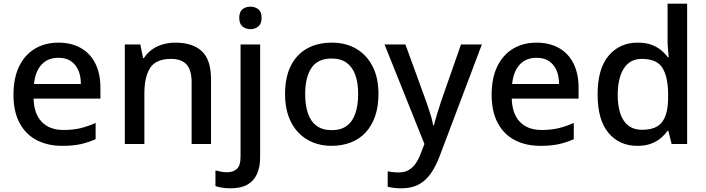

<svg xmlns="http://www.w3.org/2000/svg" viewBox="-20 -780 3824 1040"><path d="M296 -549Q367 -549 418.5 -519.5Q470 -490 497 -435Q524 -380 524 -305V-246H162Q164 -164 206 -120Q248 -76 324 -76Q375 -76 415 -85.5Q455 -95 498 -114V-26Q457 -8 416 1Q375 10 317 10Q239 10 179.5 -20.5Q120 -51 86.5 -113Q53 -175 53 -266Q53 -356 83 -419Q113 -482 168 -515.5Q223 -549 296 -549ZM297 -467Q239 -467 205 -430Q171 -393 164 -325H418Q418 -368 404.5 -399Q391 -430 364.5 -448.5Q338 -467 297 -467Z M929 -549Q1024 -549 1073.5 -502.5Q1123 -456 1123 -351V0H1018V-336Q1018 -399 991 -430Q964 -461 907 -461Q825 -461 793.5 -412.5Q762 -364 762 -272V0H656V-539H740L755 -466H760Q778 -494 804.5 -512.5Q831 -531 863 -540Q895 -549 929 -549Z M1228 240Q1204 240 1183 236.5Q1162 233 1147 228V143Q1162 147 1177.5 150Q1193 153 1211 153Q1242 153 1262.5 135.5Q1283 118 1283 69V-539H1389V74Q1389 124 1372.5 161.5Q1356 199 1321 219.5Q1286 240 1228 240ZM1276 -683Q1276 -716 1293.5 -730Q1311 -744 1337 -744Q1361 -744 1379 -730Q1397 -716 1397 -683Q1397 -651 1379 -636.5Q1361 -622 1337 -622Q1311 -622 1293.5 -636.5Q1276 -651 1276 -683Z M2030 -271Q2030 -203 2012 -151Q1994 -99 1961 -63Q1928 -27 1880.5 -8.5Q1833 10 1775 10Q1721 10 1675 -8.5Q1629 -27 1595 -63Q1561 -99 1542.5 -151Q1524 -203 1524 -271Q1524 -360 1554.5 -422Q1585 -484 1642 -516.5Q1699 -549 1778 -549Q1852 -549 1908.5 -516.5Q1965 -484 1997.5 -422Q2030 -360 2030 -271ZM1633 -271Q1633 -210 1648 -166Q1663 -122 1695 -98.5Q1727 -75 1777 -75Q1827 -75 1858.5 -98.5Q1890 -122 1905 -166Q1920 -210 1920 -271Q1920 -332 1904.5 -374.5Q1889 -417 1857.5 -440Q1826 -463 1776 -463Q1701 -463 1667 -412Q1633 -361 1633 -271Z M2063 -539H2176L2288 -232Q2296 -208 2303.5 -186Q2311 -164 2317 -142.5Q2323 -121 2326 -101H2330Q2336 -125 2347 -161Q2358 -197 2370 -233L2477 -539H2590L2361 67Q2341 120 2314 159Q2287 198 2248.5 219Q2210 240 2154 240Q2130 240 2111.5 237.5Q2093 235 2080 232V148Q2091 150 2106.5 152Q2122 154 2139 154Q2170 154 2192 142Q2214 130 2229.5 108.5Q2245 87 2256 59L2279 0Z M2886 -549Q2957 -549 3008.5 -519.5Q3060 -490 3087 -435Q3114 -380 3114 -305V-246H2752Q2754 -164 2796 -120Q2838 -76 2914 -76Q2965 -76 3005 -85.5Q3045 -95 3088 -114V-26Q3047 -8 3006 1Q2965 10 2907 10Q2829 10 2769.5 -20.5Q2710 -51 2676.5 -113Q2643 -175 2643 -266Q2643 -356 2673 -419Q2703 -482 2758 -515.5Q2813 -549 2886 -549ZM2887 -467Q2829 -467 2795 -430Q2761 -393 2754 -325H3008Q3008 -368 2994.5 -399Q2981 -430 2954.5 -448.5Q2928 -467 2887 -467Z M3432 10Q3335 10 3276 -60Q3217 -130 3217 -269Q3217 -407 3276.5 -478Q3336 -549 3434 -549Q3476 -549 3506 -538.5Q3536 -528 3558.5 -510Q3581 -492 3597 -470H3602Q3601 -484 3598.5 -511.5Q3596 -539 3596 -558V-760H3702V0H3618L3600 -72H3596Q3580 -49 3557.5 -30.5Q3535 -12 3504.5 -1Q3474 10 3432 10ZM3458 -77Q3536 -77 3567.5 -120.5Q3599 -164 3599 -252V-267Q3599 -361 3569 -411Q3539 -461 3457 -461Q3392 -461 3359 -409Q3326 -357 3326 -266Q3326 -175 3359 -126Q3392 -77 3458 -77Z"/></svg>

Font: Noto Sans Khmer Medium
Style: Regular
Weight: 500
Version: Version 2.003